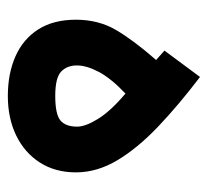

<svg xmlns="http://www.w3.org/2000/svg" viewBox="-40 -492 530 490"><g transform="rotate(90 225.0 -247.0)"><path d="M218.8 -302.2Q263.5 -264.4 283.3 -232.3Q303.2 -200.3 303.2 -178.7Q303.2 -149.6 287.5 -136.3Q271.9 -123 224.6 -123Q178.7 -123 162.8 -138Q147 -153 147 -178.2Q147 -202.9 163.6 -234.4Q180.3 -265.8 218.8 -302.2ZM176.4 -492.4 109.1 -401.7 133.1 -380.4Q83.7 -324 57 -278.9Q30.3 -233.8 30.3 -175.8Q30.3 -118.3 55.1 -79.5Q79.9 -40.8 123.9 -21.4Q168 -2 225.1 -2Q281.8 -2 325.7 -23.3Q369.6 -44.6 394.8 -83.7Q419.9 -122.9 419.9 -175.8Q419.9 -230 388.7 -282Q357.4 -334.1 302.4 -386.2Q247.5 -438.4 176.4 -492.4Z"/></g></svg>

Font: Vazir Variable Regular
Style: Regular
Weight: 400
Designer: Saber Rastikerdar
Foundry: Saber Rastikerdar
Version: Version 30.1.0